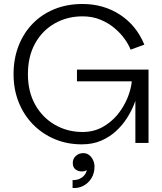

<svg xmlns="http://www.w3.org/2000/svg" viewBox="-20 -717 813 963"><path d="M344 226V186Q362 187 377.5 180.5Q393 174 403 162Q413 150 415 136Q405 143 391 143Q372 143 358.5 132.5Q345 122 345 100Q345 79 360.5 65Q376 51 398 51Q415 51 427.5 61Q440 71 447 86.5Q454 102 454 118Q454 152 438.5 177Q423 202 398 215Q373 228 344 226ZM635 -468Q626 -492 606 -520.5Q586 -549 555.5 -575Q525 -601 484.5 -618Q444 -635 394 -635Q317 -635 254.5 -599.5Q192 -564 156 -499Q120 -434 120 -345Q120 -257 156.5 -192Q193 -127 255.5 -91Q318 -55 394 -55Q449 -55 493 -79Q537 -103 568.5 -141Q600 -179 618.5 -223.5Q637 -268 641 -309H366V-368H725V0H659V-249L670 -245Q664 -222 651 -190Q638 -158 616 -123.5Q594 -89 562 -59.5Q530 -30 487.5 -11.5Q445 7 390 7Q317 7 255 -19Q193 -45 146.5 -92Q100 -139 74 -203.5Q48 -268 48 -345Q48 -422 73 -486.5Q98 -551 143.5 -598Q189 -645 252.5 -671Q316 -697 394 -697Q499 -697 581.5 -643.5Q664 -590 704 -493Z"/></svg>

Font: Parkinsans Light
Style: Regular
Weight: 300
Designer: Red Stone, Indian Type Foundry
Foundry: Indian Type Foundry
Version: Version 1.000